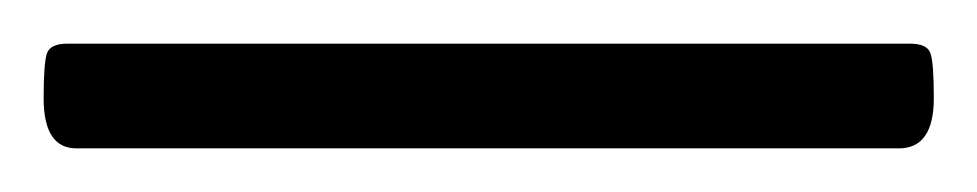

<svg xmlns="http://www.w3.org/2000/svg" viewBox="-20 36 448 88"><path d="M392 104H15Q0 104 0 81Q0 65 1.5 60.5Q3 56 11 56H397Q405 56 406.5 60.5Q408 65 408 81Q408 104 392 104Z"/></svg>

Font: Bonbon
Style: Regular
Weight: 400
Designer: Ksenia Erulevich
Foundry: Cyreal (www.cyreal.org)
Version: Version 1.000